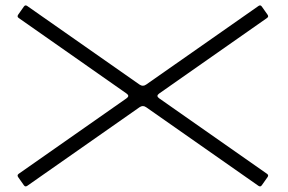

<svg xmlns="http://www.w3.org/2000/svg" viewBox="-20 -603 1040 693"><path d="M47.4 24.4 436.5 -248Q442.9 -252.4 442.9 -256.8Q442.9 -261.2 436.5 -265.6L47.4 -538.1Q43.5 -541 43.5 -543.9Q43.5 -546.9 45.4 -549.8L66.4 -579.6Q69.3 -583.5 72.3 -583.5Q75.2 -583.5 78.1 -581.5L483.4 -297.9Q489.7 -293.5 495.6 -293.5Q501.5 -293.5 507.8 -297.9L913.1 -581.5Q916 -583.5 918.9 -583.5Q921.9 -583.5 924.8 -579.6L945.8 -549.8Q947.8 -546.9 947.8 -543.9Q947.8 -541 943.8 -538.1L554.7 -265.6Q548.3 -261.2 548.3 -256.8Q548.3 -252.4 554.7 -248L943.8 24.4Q947.8 27.3 947.8 30.3Q947.8 33.2 945.8 36.1L924.8 65.9Q921.9 69.8 918.9 69.8Q916 69.8 913.1 67.9L507.8 -215.8Q501.5 -220.2 495.6 -220.2Q489.7 -220.2 483.4 -215.8L78.1 67.9Q75.2 69.8 72.3 69.8Q69.3 69.8 66.4 65.9L45.4 36.1Q43.5 33.2 43.5 30.3Q43.5 27.3 47.4 24.4Z"/></svg>

Font: UnifrakturMaguntia16
Style: Book
Weight: 400
Designer: j. 'mach' wust, Gerrit Ansmann, Georg Duffner, based on a font by Peter Wiegel, original typeface by Carl Albert Fahrenw
Version: Version 2017-03-19